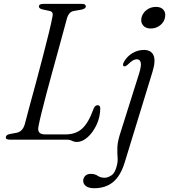

<svg xmlns="http://www.w3.org/2000/svg" viewBox="-20 -720 872 990"><path d="M320.5 0H31Q7 0 10.5 -13.5Q11 -25.5 33.5 -29.5L64 -35Q96 -40.5 107.5 -78.5Q116.5 -113.5 132 -170.8Q147.5 -228 165.8 -295.2Q184 -362.5 201.2 -429Q218.5 -495.5 232 -550.5Q245.5 -605.5 251 -637Q256 -659 236 -663.5L199 -671.5Q180.5 -676 180.5 -686.5Q180.5 -700 204 -700H402.5Q422.5 -700 422.5 -687Q422.5 -680.5 416.2 -676.5Q410 -672.5 401 -670.5L361.5 -663.5Q336.5 -660 326 -628Q318.5 -600 306.2 -555Q294 -510 279 -455.5Q264 -401 248.2 -343.5Q232.5 -286 218.2 -232.5Q204 -179 193.5 -136Q183 -93 178.5 -68.5Q169.5 -27 212 -27H318Q371 -27 403.8 -57Q436.5 -87 462 -158Q469.5 -177.5 483 -177.5Q497 -177.5 497 -161Q496.5 -116 477.8 -76.2Q459 -36.5 431.5 -12.2Q404 12 376.5 12Q363 12 351.5 6Q340 0 320.5 0ZM757 -573Q731.5 -573 718.2 -588.5Q705 -604 709 -625.5Q713 -650 734.2 -667.2Q755.5 -684.5 784 -684.5Q810.5 -684.5 823 -669.2Q835.5 -654 831 -631.5Q827.5 -607.5 806.5 -590.2Q785.5 -573 757 -573ZM766.5 -350.5 623 117.5Q601.5 187.5 562.8 219Q524 250.5 466 250.5Q438 250.5 423.5 239.8Q409 229 409 212Q409 197.5 419.2 187Q429.5 176.5 448.5 176.5Q469 176.5 483.8 186.5Q498.5 196.5 519 196.5Q536.5 196.5 555.5 183.5Q574.5 170.5 583.5 129.5Q588 111 586.2 89.5Q584.5 68 585.2 40.8Q586 13.5 597 -23L697 -340Q710 -382 705.5 -398.2Q701 -414.5 685.5 -414.5Q676 -414.5 665.2 -408.5Q654.5 -402.5 639.5 -387.5Q626 -375 618.5 -378.5Q609.5 -383 619 -400.5Q634.5 -429 662.5 -445.8Q690.5 -462.5 722 -462.5Q758.5 -462.5 771.2 -435.5Q784 -408.5 766.5 -350.5Z"/></svg>

Font: Fraunces 9pt S000 Light
Style: Italic
Weight: 300
Italic angle: -16°
Version: Version 1.000; ttfautohint (v1.8.3)